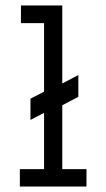

<svg xmlns="http://www.w3.org/2000/svg" viewBox="-20 -686 390 706"><path d="M53 0V-64H142V-271L92 -245V-323L142 -349V-601H57V-666H209V-379L268 -410V-330L209 -299V-64H298V0Z"/></svg>

Font: Inconsolata ExtraCondensed Medium
Style: Regular
Weight: 500
Width: 2
Monospace: yes
Designer: Raph Levien, Cyreal, Brenton Simpson
Foundry: Raph Levien, Cyreal, Google
Version: Version 3.001; ttfautohint (v1.8.2.53-6de2)